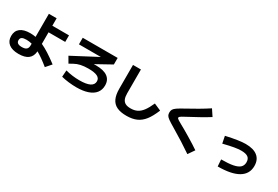

<svg xmlns="http://www.w3.org/2000/svg" viewBox="73 -1916 4542 3138"><g transform="rotate(30 2344.0 -347.0)"><path d="M43.9 -153.3Q43.9 -248.5 107.7 -298.6Q171.4 -348.6 293 -348.6Q348.1 -348.6 397.5 -338.9V-774.4H543.9V-633.8H858.4V-509.8H543.9V-291.5Q611.3 -260.7 689.2 -211.2Q767.1 -161.6 864.3 -87.9L775.4 13.7Q640.6 -96.2 543 -150.4Q535.6 -52.7 473.9 -5.4Q412.1 42 293 42Q172.9 42 108.4 -8.8Q43.9 -59.6 43.9 -153.3ZM285.2 -82Q343.8 -82 370.6 -105.2Q397.5 -128.4 397.5 -178.7V-210.9Q344.2 -224.6 293 -224.6Q235.4 -224.6 209 -207.8Q182.6 -190.9 182.6 -153.3Q182.6 -117.2 207.8 -99.6Q232.9 -82 285.2 -82Z M1099.6 7.8 1108.4 -116.2Q1237.8 -82 1372.1 -82Q1629.9 -82 1629.9 -210.9Q1629.9 -268.1 1575.9 -295.2Q1522 -322.3 1407.2 -322.3Q1326.2 -322.3 1264.6 -309.1Q1203.1 -295.9 1148.4 -265.6L1082 -228.5L1016.6 -340.8L1485.8 -587.9H1072.3V-711.9H1731.4V-587.9L1443.8 -428.7L1486.3 -429.7Q1631.3 -429.7 1705.3 -376.5Q1779.3 -323.2 1779.3 -218.8Q1779.3 -135.3 1733.4 -76.9Q1687.5 -18.6 1598.9 11.7Q1510.3 42 1383.8 42Q1314.5 42 1238.3 33Q1162.1 23.9 1099.6 7.8Z M2005.9 -290V-738.3H2155.3V-290Q2155.3 -223.1 2172.6 -182.1Q2189.9 -141.1 2227.1 -121.8Q2264.2 -102.5 2325.2 -102.5Q2395.5 -102.5 2447.3 -128.2Q2499 -153.8 2542.7 -211.9Q2586.4 -270 2630.9 -371.1L2762.7 -313.5Q2710 -183.1 2650.4 -107.4Q2590.8 -31.7 2513.2 2.2Q2435.5 36.1 2325.2 36.1Q2212.9 36.1 2142.6 2Q2072.3 -32.2 2039.1 -104Q2005.9 -175.8 2005.9 -290Z M3099.6 -176.8Q3011.2 -229 2972.9 -256.3Q2934.6 -283.7 2921.4 -306.4Q2908.2 -329.1 2908.2 -363.3Q2908.2 -398.9 2922.6 -422.4Q2937 -445.8 2975.8 -472.7Q3014.6 -499.5 3101.6 -546.9Q3194.8 -597.2 3297.4 -657.2Q3399.9 -717.3 3478.5 -769.5L3557.6 -650.4Q3487.8 -605.5 3378.2 -544.7Q3268.6 -483.9 3180.7 -437.5Q3136.7 -414.6 3115.5 -401.9Q3094.2 -389.2 3085.7 -380.4Q3077.1 -371.6 3077.1 -363.3Q3077.1 -354 3083 -346.7Q3088.9 -339.4 3107.9 -327.4Q3127 -315.4 3172.9 -290Q3238.8 -254.9 3370.6 -175.8Q3502.4 -96.7 3585.9 -39.1L3503.9 80.1Q3397 6.8 3314 -45.4Q3231 -97.7 3099.6 -176.8Z M4408.2 -287.1Q4408.2 -351.1 4368.2 -380.6Q4328.1 -410.2 4240.2 -410.2Q4185.1 -410.2 4110.6 -397.2Q4036.1 -384.3 3912.1 -353.5L3885.7 -486.3Q4010.7 -514.2 4098.6 -527.6Q4186.5 -541 4249 -541Q4396.5 -541 4473.6 -479Q4550.8 -417 4550.8 -298.8Q4550.8 -147.5 4420.4 -70.3Q4290 6.8 4034.2 6.8L4025.4 -121.1Q4165.5 -121.1 4249 -137.9Q4332.5 -154.8 4370.4 -190.9Q4408.2 -227.1 4408.2 -287.1Z"/></g></svg>

Font: Pretendard JP ExtraBold
Style: Regular
Weight: 800
Designer: Base glyphs from Inter by Rasmus Andersson; Hangeul glyphs from Noto Sans CJK(Source Han Sans) by Jang Soo-young and Kan
Foundry: Kil Hyung-jin
Version: Version 1.309